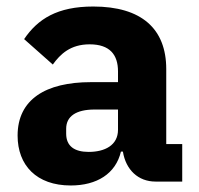

<svg xmlns="http://www.w3.org/2000/svg" viewBox="-20 -557 609 589"><path d="M539 0V-115H490V-345C490 -469 414 -537 266 -537C156 -537 96 -499 54 -437L142 -359C165 -391 196 -421 255 -421C317 -421 342 -389 342 -338V-305H259C120 -305 34 -252 34 -141C34 -50 92 12 197 12C277 12 335 -24 351 -92H357C366 -36 404 0 457 0ZM252 -91C208 -91 183 -109 183 -147V-162C183 -200 213 -221 270 -221H342V-159C342 -111 301 -91 252 -91Z"/></svg>

Font: IBM Plex Thai Looped
Style: Bold
Weight: 700
Designer: Mike Abbink, Paul van der Laan, Pieter van Rosmalen, Ben Mitchell, Mark Frömberg
Foundry: Bold Monday
Version: Version 1.0